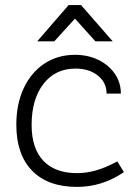

<svg xmlns="http://www.w3.org/2000/svg" viewBox="-20 -727 535 753"><path d="M44 -238Q44 -319 73 -381Q102 -443 154 -477.5Q206 -512 274 -512Q325 -512 366 -492Q407 -472 430.5 -437.5Q454 -403 454 -360H398Q398 -403 364 -430.5Q330 -458 276 -458Q197 -458 150.5 -398Q104 -338 104 -237Q104 -145 150 -96.5Q196 -48 282 -48Q319 -48 356 -58.5Q393 -69 440 -94L466 -52Q381 6 282 6Q168 6 106 -57.5Q44 -121 44 -238ZM249 -707H298L422 -565H354L274 -654L193 -565H126Z"/></svg>

Font: Bellota
Style: Regular
Weight: 400
Designer: Kemie Guaida
Foundry: Kemie Guaida
Version: Version 4.001